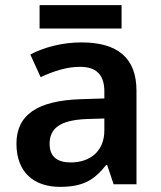

<svg xmlns="http://www.w3.org/2000/svg" viewBox="-20 -717 628 747"><path d="M453 -697H134V-606H453ZM297 -552C222 -552 151 -533 98 -505L138 -417C187 -439 237 -457 291 -457C351 -457 386 -430 386 -361V-334L292 -331C125 -325 44 -270 44 -158C44 -43 116 10 213 10C303 10 346 -16 393 -75H397L422 0H511V-364C511 -492 437 -552 297 -552ZM320 -254 386 -256V-210C386 -127 329 -85 255 -85C206 -85 173 -105 173 -157C173 -215 209 -250 320 -254Z"/></svg>

Font: Noto Sans Myanmar SemiBold
Style: Regular
Weight: 600
Designer: Monotype Design Team
Foundry: Monotype Imaging Inc.
Version: Version 2.107